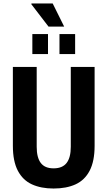

<svg xmlns="http://www.w3.org/2000/svg" viewBox="-20 -1072 618 1104"><path d="M288 12Q216 12 163.5 -12Q111 -36 82.5 -90.5Q54 -145 54 -234V-687H191V-228Q191 -166 214.5 -135Q238 -104 288 -104Q339 -104 363 -135Q387 -166 387 -228V-687H524V-234Q524 -145 495.5 -90.5Q467 -36 414.5 -12Q362 12 288 12ZM166 -761V-876H256V-761ZM322 -761V-876H412V-761ZM349 -919H259L160 -1048L161 -1052H283Z"/></svg>

Font: Archivo Condensed
Style: Bold
Weight: 700
Width: 3
Designer: Hector Gatti
Foundry: Omnibus-Type
Version: Version 2.001